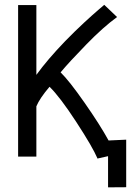

<svg xmlns="http://www.w3.org/2000/svg" viewBox="-20 -660 558 812"><path d="M392.1 9.8Q372.1 -37.6 302.5 -144.3Q232.9 -251 189.5 -293Q148.4 -245.1 133.8 -210.4V2.4H56.6V-638.7H133.8V-343.3Q180.2 -407.7 255.9 -486.3Q296.9 -528.3 335.4 -564Q374 -599.6 396.7 -618.9Q419.4 -638.2 420.9 -639.6L475.1 -587.9Q417 -545.9 344.5 -471.4Q272 -397 236.3 -354Q272.5 -318.8 337.6 -225.6Q402.8 -132.3 439.5 -65.4V-65.9L513.7 -69.3V131.8L437 132.3V0.5L393.1 10.3L392.6 10.7H391.6Z"/></svg>

Font: FantasqueSansM Nerd Font
Style: Regular
Weight: 400
Monospace: yes
Designer: Jany Belluz
Version: Version 1.8.0 ; ttfautohint (v1.8.2);Nerd Fonts 3.4.0